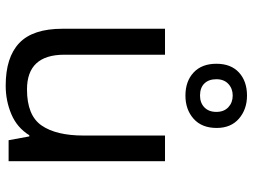

<svg xmlns="http://www.w3.org/2000/svg" viewBox="-124 -732 867 658"><g transform="rotate(90 309.0 -403.5)"><path d="M533 -536V0H461L448 -71H444Q418 -29 372 -9.5Q326 10 274 10Q177 10 128 -36.5Q79 -83 79 -185V-536H168V-191Q168 -63 287 -63Q376 -63 410.5 -113Q445 -163 445 -257V-536ZM308 -606Q259 -606 229 -634Q199 -662 199 -712Q199 -762 229 -789.5Q259 -817 308 -817Q355 -817 387 -789.5Q419 -762 419 -713Q419 -662 387.5 -634Q356 -606 308 -606ZM308 -656Q333 -656 348.5 -671Q364 -686 364 -712Q364 -738 348 -753Q332 -768 308 -768Q284 -768 268 -753Q252 -738 252 -712Q252 -686 266.5 -671Q281 -656 308 -656Z"/></g></svg>

Font: Noto Sans Chakma
Style: Regular
Weight: 400
Designer: Zachary Quinn Scheuren - Monotype Design Team
Foundry: Monotype Imaging Inc.
Version: Version 2.003; ttfautohint (v1.8.4.7-5d5b)